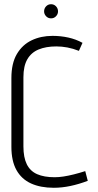

<svg xmlns="http://www.w3.org/2000/svg" viewBox="-20 -880 463 910"><path d="M222 -860Q208 -860 198.5 -850Q189 -840 189 -826Q189 -813 198.5 -803Q208 -793 222 -793Q236 -793 245.5 -803Q255 -813 255 -826Q255 -840 245.5 -850Q236 -860 222 -860ZM354 -639 371 -677Q340 -694 304 -702Q268 -710 229 -710Q174 -710 130 -689Q86 -668 60 -624Q34 -580 34 -510V-184Q34 -117 58 -74Q82 -31 127 -10.5Q172 10 235 10Q273 10 313.5 1.5Q354 -7 396 -23L384 -69Q356 -60 330 -53.5Q304 -47 281.5 -43.5Q259 -40 239 -40Q189 -40 156 -54.5Q123 -69 107 -101.5Q91 -134 91 -186V-514Q91 -567 109.5 -599Q128 -631 163 -645.5Q198 -660 247 -660Q273 -660 299.5 -655Q326 -650 354 -639Z"/></svg>

Font: Advent Pro
Style: Regular
Weight: 400
Designer: VivaRado, Andreas Kalpakidis
Foundry: VivaRado, Andreas Kalpakidis
Version: Version 3.000